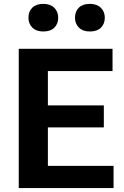

<svg xmlns="http://www.w3.org/2000/svg" viewBox="-20 -960 631 980"><path d="M125.2 -869.6Q125.2 -839.1 145.1 -819.2Q165 -799.3 200.9 -799.3Q237.8 -799.3 257.4 -818.8Q277.1 -838.4 277.1 -869.6Q277.1 -900.4 257 -920.3Q236.8 -940.2 201.2 -940.2Q164.6 -940.2 144.9 -920.8Q125.2 -901.4 125.2 -869.6ZM362.8 -869.6Q362.8 -839.1 382.7 -819.2Q402.6 -799.3 438.5 -799.3Q475.6 -799.3 495.2 -818.8Q514.9 -838.4 514.9 -869.6Q514.9 -900.4 494.8 -920.3Q474.6 -940.2 438.7 -940.2Q402.1 -940.2 382.4 -920.8Q362.8 -901.4 362.8 -869.6ZM75.7 0H559.6V-113.3H224.4V-309.8H510V-421.9H224.4V-597.2H554.4V-710.9H75.7Z"/></svg>

Font: Roboto Flex
Style: Regular
Weight: 400
Designer: Berlow after Robertson
Foundry: Google
Version: Version 3.200;gftools[0.9.32]